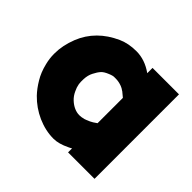

<svg xmlns="http://www.w3.org/2000/svg" viewBox="-131 -687 847 847"><g transform="rotate(45 293.0 -263.0)"><path d="M293 3Q243 3 193 -19Q144 -41 107 -79Q85 -102 66 -134Q47 -165 37 -207Q30 -235 30 -262Q30 -264 30 -268Q30 -316 51 -370Q70 -418 106 -454Q141 -489 192 -512Q230 -529 279 -529Q332 -529 381 -494V-527H546V0H381V-25Q375 -21 366 -17Q325 3 293 3ZM299 -151Q301 -151 303 -151Q312 -151 328 -155Q335 -157 353 -165Q364 -170 382 -183V-341Q372 -350 359 -360L357 -361Q348 -368 337 -372Q318 -379 300 -379Q298 -379 296 -379Q295 -379 293 -379Q283 -380 264 -372Q242 -363 233 -353Q222 -341 212 -321Q202 -302 201 -277Q200 -258 202 -246Q205 -229 213 -213Q222 -193 237 -179Q252 -165 268 -158Q284 -151 299 -151Z"/></g></svg>

Font: Oxford Sans
Style: Regular
Weight: 800
Designer: Matt McInerney, Pablo Impallari, Rodrigo Fuenzalida
Foundry: Matt McInerney, Pablo Impallari, Rodrigo Fuenzalida
Version: Version 3.000g; ttfautohint (v1.5) -l 8 -r 28 -G 28 -x 14 -D